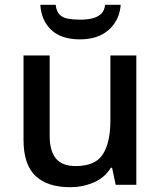

<svg xmlns="http://www.w3.org/2000/svg" viewBox="-20 -770 671 800"><path d="M548 -539V0H462L447 -71H442Q416 -29 370 -9.5Q324 10 272 10Q178 10 128 -37Q78 -84 78 -187V-539H187V-203Q187 -141 213 -109.5Q239 -78 295 -78Q377 -78 408.5 -127Q440 -176 440 -268V-539ZM483 -750Q478 -686 433.5 -646Q389 -606 313 -606Q235 -606 193.5 -645.5Q152 -685 148 -750H212Q215 -723 228 -709.5Q241 -696 263.5 -692Q286 -688 315 -688Q340 -688 362.5 -693Q385 -698 400 -711Q415 -724 418 -750Z"/></svg>

Font: Noto Sans Adlam Unjoined Medium
Style: Regular
Weight: 500
Version: Version 3.001